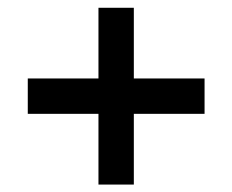

<svg xmlns="http://www.w3.org/2000/svg" viewBox="-20 -630 612 506"><path d="M53.2 -330V-423.2H239.5V-609.5H332.7V-423.2H519.1V-330H332.7V-143.6H239.5V-330Z"/></svg>

Font: Spartan MB SemBd
Style: Regular
Weight: 600
Designer: Matt Bailey, Mirko Velimirovic
Foundry: Matt Bailey
Version: Version 1.005